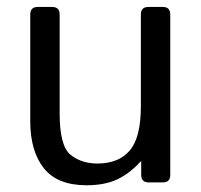

<svg xmlns="http://www.w3.org/2000/svg" viewBox="-20 -533 587 561"><path d="M68.4 -178.7V-490.7Q68.4 -512.7 90.3 -512.7H132.3Q154.3 -512.7 154.3 -490.7V-202.1Q154.3 -106.4 186 -80.8Q217.8 -55.2 264.6 -55.2Q326.2 -55.2 358.9 -93Q391.6 -130.9 391.6 -222.7V-490.7Q391.6 -512.7 413.6 -512.7H455.6Q477.5 -512.7 477.5 -490.7V-22Q477.5 0 455.6 0H414.6Q392.6 0 392.6 -22V-61H390.6Q358.9 -25.9 322.3 -8.8Q285.6 8.3 232.9 8.3Q147.5 8.3 107.9 -41.7Q68.4 -91.8 68.4 -178.7Z"/></svg>

Font: Istok
Style: Regular
Weight: 500
Designer: Andrey V. Panov
Foundry: Andrey V. Panov
Version: Version 1.0.3